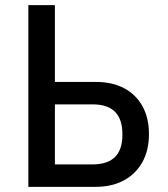

<svg xmlns="http://www.w3.org/2000/svg" viewBox="-20 -725 650 745"><path d="M90 0V-705H193V-407H353Q416 -407 462 -382.5Q508 -358 533 -312.5Q558 -267 558 -205Q558 -142 532.5 -96Q507 -50 460.5 -25Q414 0 351 0ZM193 -87H338Q397 -87 426 -115.5Q455 -144 455 -203Q455 -263 426 -291.5Q397 -320 340 -320H193Z"/></svg>

Font: Nunito Sans 7pt Condensed SemiBold
Style: Regular
Weight: 600
Width: 3
Designer: Vernon Adams
Foundry: Vernon Adams
Version: Version 3.101;gftools[0.9.27]